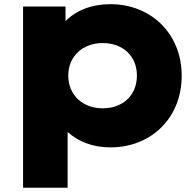

<svg xmlns="http://www.w3.org/2000/svg" viewBox="-20 -680 915 900"><path d="M300 -325.7C300 -416.8 368.3 -478.2 461.4 -478.2C556.4 -478.2 621.8 -416.8 621.8 -325.7C621.8 -233.7 556.4 -172.3 461.4 -172.3C368.3 -172.3 300 -233.7 300 -325.7ZM88.1 200H297V-61.4C347.5 -15.8 415.8 10.9 498 10.9C686.1 10.9 831.7 -124.8 831.7 -324.8C831.7 -523.8 686.1 -660.4 498 -660.4C410.9 -660.4 338.6 -632.7 287.1 -581.2V-649.5H88.1Z"/></svg>

Font: Calandify
Style: Semi Bold
Weight: 700
Designer: Brittany Allen
Foundry: Brittany Allen
Version: Version 1.0; ttfautohint (v1.8.4.7-5d5b)